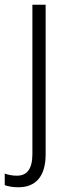

<svg xmlns="http://www.w3.org/2000/svg" viewBox="-56 -552 294 812"><path d="M22 240C94 240 137 195 137 101V-532H81V100C81 162 58 191 16 191C-3 191 -20 188 -36 182V231C-22 236 -3 240 22 240Z"/></svg>

Font: Noto Sans Gujarati SemiCondensed Light
Style: Regular
Weight: 300
Width: 4
Designer: Jelle Bosma - Monotype Design Team, Universal Thirst
Foundry: Monotype Imaging Inc.
Version: Version 2.106